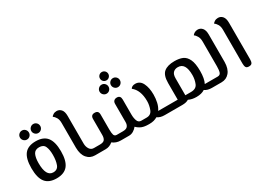

<svg xmlns="http://www.w3.org/2000/svg" viewBox="-32 -1489 2971 2198"><g transform="rotate(-30 1453.5 -389.5)"><path d="M65 -236Q65 -362 111.5 -421Q158 -480 260 -480Q362 -480 409 -420.5Q456 -361 456 -236Q456 -110 408.5 -50.5Q361 9 260 9Q159 9 112 -50Q65 -109 65 -236ZM355 -247Q355 -317 336 -359Q317 -401 260 -401Q205 -401 185 -359.5Q165 -318 165 -246Q165 -70 260 -70Q317 -70 336 -121Q355 -172 355 -247ZM127 -605Q127 -630 144.5 -647.5Q162 -665 186 -665Q211 -665 228 -647.5Q245 -630 245 -605Q245 -581 228 -563.5Q211 -546 186 -546Q162 -546 144.5 -563.5Q127 -581 127 -605ZM277 -605Q277 -630 294.5 -647.5Q312 -665 336 -665Q361 -665 378 -647.5Q395 -630 395 -605Q395 -581 378 -563.5Q361 -546 336 -546Q312 -546 294.5 -563.5Q277 -581 277 -605Z M624 -185V-512Q624 -556 608 -583.5Q592 -611 571 -624Q576 -635 595.5 -647.5Q615 -660 641 -660Q677 -660 700.5 -632.5Q724 -605 724 -547V-183Q724 -141 744 -110Q764 -79 801 -79H837V0H771Q706 0 665.5 -48Q625 -96 624 -185Z M1843 -79V0H1693Q1661 0 1638.5 -6.5Q1616 -13 1596 -27Q1553 0 1491 0H1479Q1426 0 1391 -13.5Q1356 -27 1325 -58Q1308 -35 1280 -17.5Q1252 0 1220 0H1111Q1050 0 1005 -36Q983 -18 960 -9Q937 0 909 0H837V-79H880Q927 -79 942.5 -100.5Q958 -122 958 -160V-372Q958 -425 1008 -425Q1035 -425 1047 -412Q1059 -399 1059 -372V-176Q1059 -126 1067 -103Q1075 -80 1101 -79H1184Q1229 -79 1246 -100Q1263 -121 1263 -155V-395Q1263 -422 1277.5 -435.5Q1292 -449 1316 -449Q1364 -449 1364 -395V-197Q1364 -151 1377 -115Q1390 -79 1426 -79H1498Q1556 -79 1576.5 -133Q1597 -187 1597 -241Q1597 -386 1515 -450Q1532 -480 1576 -480Q1638 -480 1668 -419.5Q1698 -359 1698 -268Q1698 -217 1687 -167Q1676 -117 1650 -79ZM1368 -733Q1368 -711 1352 -694.5Q1336 -678 1313 -678Q1290 -678 1274 -694Q1258 -710 1258 -733Q1258 -756 1274 -772Q1290 -788 1313 -788Q1336 -788 1352 -772Q1368 -756 1368 -733ZM1297 -605Q1297 -580 1280 -562.5Q1263 -545 1238 -545Q1214 -545 1196.5 -562.5Q1179 -580 1179 -605Q1179 -629 1196.5 -646.5Q1214 -664 1238 -664Q1263 -664 1280 -646.5Q1297 -629 1297 -605ZM1447 -605Q1447 -580 1430 -562.5Q1413 -545 1388 -545Q1364 -545 1346.5 -562.5Q1329 -580 1329 -605Q1329 -629 1346.5 -646.5Q1364 -664 1388 -664Q1413 -664 1430 -646.5Q1447 -629 1447 -605Z M2371 -79V0H2315Q2258 0 2221 -26Q2180 2 2111 2Q2052 2 2008 -20Q1977 0 1925 0H1843V-79H1908V-298Q1908 -402 1955.5 -441Q2003 -480 2095 -480Q2158 -480 2201 -461.5Q2244 -443 2269.5 -389.5Q2295 -336 2295 -236Q2295 -134 2266 -79ZM2195 -239Q2195 -321 2170 -361Q2145 -401 2094 -401Q2056 -401 2032.5 -378Q2009 -355 2009 -302V-79H2084Q2153 -79 2174 -130Q2195 -181 2195 -239Z M2371 -79H2437Q2469 -79 2478.5 -106.5Q2488 -134 2488 -184V-512Q2488 -555 2472 -583Q2456 -611 2436 -624Q2441 -635 2460.5 -647.5Q2480 -660 2505 -660Q2541 -660 2565 -632.5Q2589 -605 2589 -547V-185Q2588 -96 2547.5 -48Q2507 0 2442 0H2371Z M2757 -65V-512Q2757 -556 2741 -583.5Q2725 -611 2704 -624Q2709 -635 2728.5 -647.5Q2748 -660 2774 -660Q2810 -660 2833.5 -632.5Q2857 -605 2857 -547V-65Q2857 -34 2847 -17Q2837 0 2806 0Q2776 0 2766.5 -17Q2757 -34 2757 -65Z"/></g></svg>

Font: El Messiri Medium
Style: Regular
Weight: 500
Designer: Mohamed Gaber
Foundry: Kief Type Foundry
Version: Version 2.007